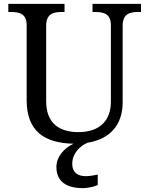

<svg xmlns="http://www.w3.org/2000/svg" viewBox="-20 -734 765 994"><path d="M409 240C430 240 465 234 486 224V170C462 175 441 178 423 178C383 178 354 159 354 115C354 59 394 22 433 5C552 -14 615 -90 615 -204V-600C615 -663 652 -672 697 -672H710V-714H459V-672H472C516 -672 554 -663 554 -604V-206C554 -115 501 -50 386 -50C289 -50 219 -94 219 -210V-600C219 -663 256 -672 301 -672H314V-714H23V-672H36C80 -672 118 -663 118 -604V-216C118 -56 208 7 361 10C312 32 272 78 272 130C272 206 324 240 409 240Z"/></svg>

Font: Noto Serif Balinese
Style: Regular
Weight: 400
Designer: Monotype Design Team
Foundry: Monotype Imaging Inc.
Version: Version 2.005